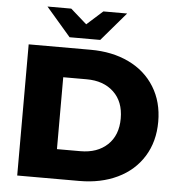

<svg xmlns="http://www.w3.org/2000/svg" viewBox="-60 -965 945 1021"><g transform="rotate(5 413.0 -454.5)"><path d="M69.8 0V-700.2H400.9Q516.1 -700.2 604.7 -657.7Q693.4 -615.2 742.7 -535.6Q792 -456.1 792 -350.1Q792 -244.1 742.7 -164.6Q693.4 -85 604.7 -42.5Q516.1 0 400.9 0ZM268.1 -158.2H393.1Q483.4 -158.2 537.6 -209.2Q591.8 -260.3 591.8 -350.1Q591.8 -439.9 537.6 -491Q483.4 -542 393.1 -542H268.1ZM283.2 -756.8 151.9 -909.2H278.8L365.2 -833L450.2 -909.2H577.1L446.8 -756.8Z"/></g></svg>

Font: Montserrat ExtraBold
Style: Regular
Weight: 800
Designer: Julieta Ulanovsky
Foundry: Julieta Ulanovsky
Version: Version 9.000